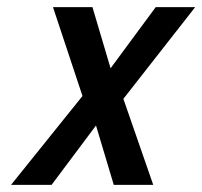

<svg xmlns="http://www.w3.org/2000/svg" viewBox="-20 -520 569 540"><path d="M212 -250 11 0H125L250 -167L300 0H411L327 -242L529 -500H418L291 -328L240 -500H129Z"/></svg>

Font: RazerF5 SemiBold
Style: Italic
Weight: 600
Foundry: Razer Inc.
Version: Version 2